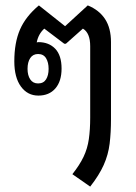

<svg xmlns="http://www.w3.org/2000/svg" viewBox="-20 -582 502 711"><path d="M314 109 248 63Q275 29 289.5 -1.5Q304 -32 309 -67Q314 -102 314 -146V-411Q314 -460 287 -476L224 -420H218L144 -476Q122 -456 116 -425Q119 -426 122 -426Q161 -426 184.5 -401.5Q208 -377 208 -328Q208 -281 185 -254.5Q162 -228 122 -228Q82 -228 57.5 -261.5Q33 -295 33 -355Q33 -424 54 -472.5Q75 -521 124 -562L221 -485L305 -562Q347 -545 369 -511.5Q391 -478 391 -426V-141Q391 -91 386 -50Q381 -9 364 29Q347 67 314 109ZM121 -273Q141 -273 150.5 -288Q160 -303 160 -327Q160 -351 150.5 -366.5Q141 -382 121 -382Q102 -382 92 -367Q82 -352 82 -327Q82 -303 92 -288Q102 -273 121 -273Z"/></svg>

Font: Noto Sans Thai Looped Condensed
Style: Regular
Weight: 400
Width: 3
Designer: Sasikarn Vongin, Ben Mitchell
Foundry: The Fontpad Ltd
Version: Version 1.001; ttfautohint (v1.8.4.7-5d5b)